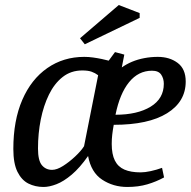

<svg xmlns="http://www.w3.org/2000/svg" viewBox="-20 -734 758 763"><path d="M153 9Q120 9 93 -4.5Q66 -18 49.5 -51Q33 -84 33 -142Q33 -255 68.5 -337Q104 -419 168 -463.5Q232 -508 315 -508Q332 -508 350 -505.5Q368 -503 384.5 -499.5Q401 -496 412 -493L437 -527L474 -517L464 -466Q482 -479 504.5 -488.5Q527 -498 553.5 -503Q580 -508 607 -508Q654 -508 686 -484Q718 -460 718 -410Q718 -330 644 -284Q570 -238 432 -238Q428 -216 426 -198.5Q424 -181 424 -162Q424 -121 436.5 -96Q449 -71 474.5 -60Q500 -49 539 -49Q556 -49 579 -54Q602 -59 624 -67L632 -29Q601 -12 565.5 -1.5Q530 9 486 9Q430 9 386 -20Q342 -49 330 -114Q297 -67 265 -40Q233 -13 204.5 -2Q176 9 153 9ZM187 -59Q206 -59 230.5 -74.5Q255 -90 278.5 -112Q302 -134 314 -153L370 -435Q358 -444 344 -449Q330 -454 307 -454Q262 -454 229 -428Q196 -402 174.5 -358Q153 -314 142 -259Q131 -204 131 -144Q131 -96 146.5 -77.5Q162 -59 187 -59ZM439 -278Q526 -278 578.5 -310Q631 -342 631 -401Q631 -422 620.5 -437.5Q610 -453 584 -453Q530 -453 493 -407.5Q456 -362 439 -278ZM317 -558 298 -582 452 -714 535 -682V-663Z"/></svg>

Font: Manuale Medium
Style: Italic
Weight: 500
Italic angle: -11°
Version: Version 1.002